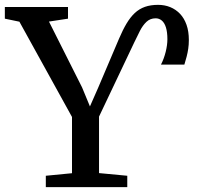

<svg xmlns="http://www.w3.org/2000/svg" viewBox="-33 -772 831 792"><path d="M156 0V-47L264 -57.5V-289.5L47 -682.5L-13 -695V-743H247.5V-695L169 -683L305.5 -411.5L338 -333L372.5 -411.5L458 -612.5Q473.5 -649 489.2 -675.2Q505 -701.5 523.2 -718.5Q541.5 -735.5 565 -743.8Q588.5 -752 619 -752Q646.5 -752 669.5 -742.5Q692.5 -733 709.8 -714.8Q727 -696.5 736.5 -669.5Q746 -642.5 746 -607Q746 -588 743.5 -571Q741 -554 736.8 -538Q732.5 -522 727.5 -505.5H631Q643.5 -530 650.5 -558.2Q657.5 -586.5 657.5 -610Q657.5 -639.5 651.5 -658.8Q645.5 -678 634.5 -687.2Q623.5 -696.5 609 -696.5Q586.5 -696.5 571 -681.8Q555.5 -667 544 -644.2Q532.5 -621.5 521 -597.5L375.5 -291V-58L492 -47V0Z"/></svg>

Font: Merriweather 28pt
Style: Regular
Weight: 400
Version: Version 2.100